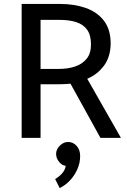

<svg xmlns="http://www.w3.org/2000/svg" viewBox="-20 -700 644 975"><path d="M284 -599Q332 -599 367.5 -587.5Q403 -576 422.5 -549Q442 -522 442 -474Q442 -428 419.5 -401Q397 -374 360.5 -362Q324 -350 279 -350H186V-599ZM90 -680V0H186V-272H275Q289 -272 309.5 -273Q330 -274 338 -275L490 0H594L423 -300Q475 -322 508 -366.5Q541 -411 542 -478Q542 -550 508 -594.5Q474 -639 415.5 -659.5Q357 -680 285 -680ZM326 21Q310 21 296 30Q282 39 273.5 52.5Q265 66 265 82Q265 104 280.5 122.5Q296 141 314 142Q310 165 294 182Q278 199 260 209L283 255Q312 241 335.5 216Q359 191 373 159Q387 127 387 93Q387 60 369 40.5Q351 21 326 21Z"/></svg>

Font: Catamaran Medium
Style: Regular
Weight: 500
Designer: Pria Ravichandran
Version: Version 2.000